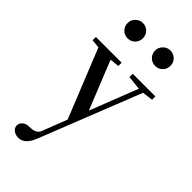

<svg xmlns="http://www.w3.org/2000/svg" viewBox="-283 -708 1039 1039"><g transform="rotate(45 236.5 -188.5)"><path d="M136.7 -529.8Q112.3 -529.8 95.2 -546.9Q78.1 -564 78.1 -588.9Q78.1 -612.8 95.5 -630.1Q112.8 -647.5 136.7 -647.5Q161.6 -647.5 178.5 -630.4Q195.3 -613.3 195.3 -588.9Q195.3 -564 178.5 -546.9Q161.6 -529.8 136.7 -529.8ZM347.2 -529.8Q322.8 -529.8 305.7 -546.9Q288.6 -564 288.6 -588.9Q288.6 -612.8 305.9 -630.1Q323.2 -647.5 347.2 -647.5Q372.1 -647.5 389.2 -630.4Q406.2 -613.3 406.2 -588.9Q406.2 -564 389.2 -546.9Q372.1 -529.8 347.2 -529.8ZM98.6 269Q76.7 269 61.3 257.3Q45.9 245.6 45.9 228Q45.9 209 60.3 196.8Q74.7 184.6 98.6 184.6Q150.9 184.6 162.6 153.8L218.3 10.3L59.6 -383.8L10.3 -388.7V-414.1H207V-388.7L153.3 -383.3L265.1 -105.5L372.6 -380.4L292 -388.7V-414.1H465.3V-388.7L404.3 -380.9L174.8 199.7Q147.5 269 98.6 269Z"/></g></svg>

Font: Elstob 18pt Medium
Style: Regular
Weight: 500
Designer: Peter S. Baker
Version: Version 1.015